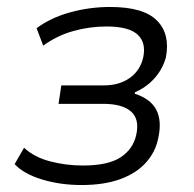

<svg xmlns="http://www.w3.org/2000/svg" viewBox="-20 -523 557 551"><path d="M214 8Q153 8 100.5 -8Q48 -24 22 -52L49 -99Q78 -72 123.5 -60Q169 -48 218 -48Q290 -48 326 -71.5Q362 -95 371 -136Q381 -181 356 -203Q331 -225 276 -225H148L156 -278H279Q322 -278 352 -299Q382 -320 391 -358Q400 -401 374.5 -424Q349 -447 286 -447Q237 -447 190.5 -434Q144 -421 104 -392L85 -442Q125 -472 181 -487.5Q237 -503 296 -503Q392 -503 430.5 -464Q469 -425 456 -358Q451 -339 439.5 -320Q428 -301 410 -285Q392 -269 367 -258V-254Q413 -239 429 -207Q445 -175 434 -126Q426 -86 398 -55.5Q370 -25 324 -8.5Q278 8 214 8Z"/></svg>

Font: Nunito Sans 7pt SemiCondensed Light
Style: Italic
Weight: 300
Width: 4
Italic angle: -9°
Designer: Vernon Adams
Foundry: Vernon Adams
Version: Version 3.101;gftools[0.9.27]